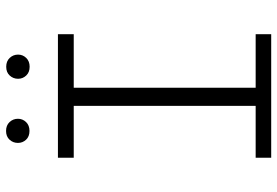

<svg xmlns="http://www.w3.org/2000/svg" viewBox="-162 -762 924 640"><g transform="rotate(-90 300.0 -442.0)"><path d="M94.2 -710.9H505.9V-658.2H327.6V-51.8H505.9V0H94.2V-51.8H267.1V-658.2H94.2ZM143.6 -844.2Q143.6 -860.4 154.3 -872.1Q165 -883.8 183.6 -883.8Q202.1 -883.8 213.1 -872.1Q224.1 -860.4 224.1 -844.2Q224.1 -828.6 213.1 -817.1Q202.1 -805.7 183.6 -805.7Q165 -805.7 154.3 -817.1Q143.6 -828.6 143.6 -844.2ZM357.4 -843.8Q357.4 -859.9 368.2 -871.6Q378.9 -883.3 397.5 -883.3Q416 -883.3 427 -871.6Q438 -859.9 438 -843.8Q438 -828.1 427 -816.7Q416 -805.2 397.5 -805.2Q378.9 -805.2 368.2 -816.7Q357.4 -828.1 357.4 -843.8Z"/></g></svg>

Font: Roboto Mono Light
Style: Regular
Weight: 300
Designer: Google
Version: Version 2.000985; 2015; ttfautohint (v1.3)